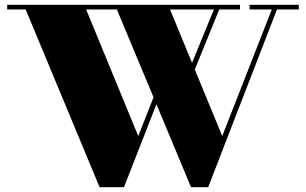

<svg xmlns="http://www.w3.org/2000/svg" viewBox="-20 -770 1274 800"><path d="M395 10 87 -730.5H10V-750H980V-730.5H688.5L906 -203L1112.5 -730.5H1020V-750H1225V-730.5H1134L847.5 10H776L467 -730.5H339L556 -203L633.5 -399.5L645.5 -370.5L496.5 10ZM778.5 -448 759.5 -458 877.5 -745.5H899.5Z"/></svg>

Font: Bodoni Moda 11pt Black
Style: Regular
Weight: 900
Designer: Owen Earl
Foundry: indestructible type
Version: Version 2.004